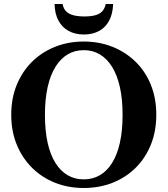

<svg xmlns="http://www.w3.org/2000/svg" viewBox="-20 -927 835 957"><path d="M397 10Q320 10 254.5 -16Q189 -42 140 -90.5Q91 -139 63.5 -206Q36 -273 36 -355Q36 -437 63.5 -504Q91 -571 139.5 -619Q188 -667 254 -693.5Q320 -720 397 -720Q475 -720 541 -693.5Q607 -667 656 -619Q705 -571 732 -504Q759 -437 759 -355Q759 -273 732 -206Q705 -139 656 -90.5Q607 -42 541 -16Q475 10 397 10ZM397 -33Q442 -33 477.5 -53.5Q513 -74 538.5 -114.5Q564 -155 577.5 -215Q591 -275 591 -355Q591 -433 577.5 -493Q564 -553 538.5 -594Q513 -635 477.5 -656Q442 -677 398 -677Q353 -677 317.5 -656Q282 -635 256.5 -594Q231 -553 217.5 -493Q204 -433 204 -355Q204 -275 217.5 -215Q231 -155 256.5 -114.5Q282 -74 317.5 -53.5Q353 -33 397 -33ZM398 -755Q441 -755 473.5 -772.5Q506 -790 524 -824Q542 -858 544 -907H507Q502 -884 489.5 -870.5Q477 -857 454.5 -851Q432 -845 401 -845Q369 -845 346 -851Q323 -857 309.5 -870.5Q296 -884 292 -907H252Q253 -858 271.5 -824Q290 -790 322.5 -772.5Q355 -755 398 -755Z"/></svg>

Font: Roboto Serif 144pt SemiBold
Style: Regular
Weight: 600
Version: Version 1.008